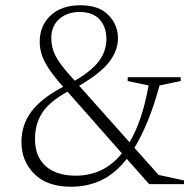

<svg xmlns="http://www.w3.org/2000/svg" viewBox="-20 -700 728 730"><path d="M547 0 462 -96Q418.5 -40.5 366 -15.2Q313.5 10 249.5 10Q159.5 10 110.5 -38.8Q61.5 -87.5 61.5 -160Q61.5 -225 98.8 -275.2Q136 -325.5 220 -370Q183.5 -411.5 164.2 -441Q145 -470.5 138 -494.2Q131 -518 131 -541Q131 -602.5 172.5 -641.2Q214 -680 285.5 -680Q356.5 -680 392.5 -642.5Q428.5 -605 428.5 -554.5Q428.5 -508.5 395.8 -465.2Q363 -422 281 -374L472.5 -159Q495.5 -197.5 513.8 -250.5Q532 -303.5 545 -375L465.5 -392V-406.5H667V-392L586.5 -375Q565.5 -298 541.5 -239.5Q517.5 -181 491 -138L583 -35L679.5 -14V0ZM248.5 -410.5 264.5 -393Q329.5 -431 357 -468.8Q384.5 -506.5 384.5 -551.5Q384.5 -598 358.5 -626.2Q332.5 -654.5 282.5 -654.5Q236 -654.5 205.5 -627.8Q175 -601 175 -555.5Q175 -520 190.2 -489.2Q205.5 -458.5 248.5 -410.5ZM113 -171.5Q113 -104.5 154 -68.2Q195 -32 268.5 -32Q318.5 -32 363 -52.2Q407.5 -72.5 443.5 -117L236.5 -351.5Q166.5 -312.5 139.8 -270Q113 -227.5 113 -171.5Z"/></svg>

Font: Newsreader Text Light
Style: Regular
Weight: 300
Designer: Hugues Gentile
Foundry: Production Type
Version: Version 1.002